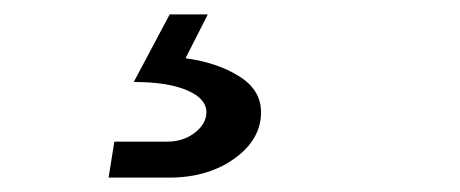

<svg xmlns="http://www.w3.org/2000/svg" viewBox="-20 -46 640 267"><path d="M131 201 139 151H212Q235 151 251 138.5Q267 126 267 110Q267 91 240 79.5Q213 68 166 68L216 -26H269L238 35Q282 41 312.5 60Q343 79 343 110Q343 148 306 174.5Q269 201 215 201Z"/></svg>

Font: JetBrains Mono Semi Light
Style: Italic
Weight: 350
Italic angle: -9°
Monospace: yes
Designer: Philipp Nurullin, Konstantin Bulenkov
Foundry: JetBrains
Version: 2.002